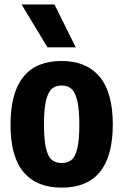

<svg xmlns="http://www.w3.org/2000/svg" viewBox="-20 -828 551 858"><path d="M27 -270.5Q27 -555.5 255.5 -555.5Q366 -555.5 425 -485.2Q484 -415 484 -272Q484 10.5 255.5 10.5Q144.5 10.5 85.8 -58.2Q27 -127 27 -270.5ZM334.5 -270Q334.5 -339.5 325.2 -378Q316 -416.5 299 -431.2Q282 -446 255.5 -446Q229 -446 212 -431.5Q195 -417 185.8 -379Q176.5 -341 176.5 -272.5Q176.5 -203.5 185.5 -165.8Q194.5 -128 211.5 -113.8Q228.5 -99.5 255.5 -99.5Q282.5 -99.5 299.5 -113.5Q316.5 -127.5 325.5 -164.8Q334.5 -202 334.5 -270ZM192 -616.5 76.5 -808H223.5L318.5 -616.5Z"/></svg>

Font: Encode Sans Condensed
Style: Bold
Weight: 700
Width: 3
Designer: Multiple Designers
Foundry: Impallari Type
Version: Version 2.000